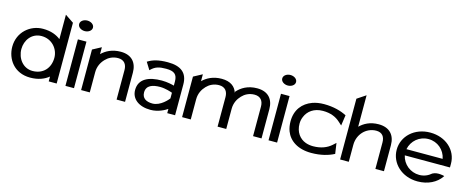

<svg xmlns="http://www.w3.org/2000/svg" viewBox="-36 -1216 4383 1798"><g transform="rotate(15 2155.5 -317.0)"><path d="M30 -226C30 -108 109 11 266 11C346 11 404 -14 444 -47V0H521V-589L438 -645V-408C399 -439 345 -462 266 -462C143 -462 30 -368 30 -226ZM118 -227C118 -311 174 -393 271 -393C373 -393 438 -311 438 -227C438 -128 375 -55 271 -55C179 -55 118 -136 118 -227Z M580 -593C580 -563 612 -542 647 -542C682 -542 714 -563 714 -593C714 -623 682 -644 647 -644C612 -644 580 -623 580 -593ZM606 0H689V-451H606Z M758 0H842V-196C842 -252 866 -296 896 -327C922 -355 963 -379 1016 -379C1075 -379 1102 -341 1102 -286V0H1184V-283C1184 -378 1133 -443 1025 -443C941 -443 882 -410 842 -371V-438L758 -393Z M1246 -132C1246 -45 1320 11 1432 11C1508 11 1570 -25 1593 -41V0H1669V-298C1669 -409 1605 -462 1476 -462C1383 -462 1329 -444 1287 -418L1283 -416L1327 -345L1332 -350C1372 -389 1409 -399 1476 -399C1553 -399 1586 -375 1586 -304V-265C1569 -270 1519 -282 1466 -282C1340 -282 1246 -241 1246 -132ZM1333 -132C1333 -201 1394 -220 1466 -220C1518 -220 1572 -201 1586 -196V-141C1578 -130 1514 -51 1435 -51C1374 -51 1333 -76 1333 -132Z M1737 0H1821V-196C1821 -252 1845 -296 1875 -327C1901 -355 1942 -379 1995 -379C2054 -379 2081 -341 2081 -286V0H2165V-196C2165 -252 2189 -296 2219 -327C2245 -355 2286 -379 2339 -379C2398 -379 2425 -341 2425 -286V0H2507V-283C2507 -378 2456 -443 2348 -443C2256 -443 2196 -404 2156 -360L2155 -359V-347C2137 -405 2089 -443 2004 -443C1920 -443 1861 -410 1821 -371V-438L1737 -393Z M2549 -593C2549 -563 2581 -542 2616 -542C2651 -542 2683 -563 2683 -593C2683 -623 2651 -644 2616 -644C2581 -644 2549 -623 2549 -593ZM2575 0H2658V-451H2575Z M2728 -226C2728 -192 2733 -160 2744 -131C2776 -48 2859 11 2991 11C3085 11 3158 -11 3208 -37L3211 -38L3196 -141L3165 -113C3125 -78 3068 -54 2991 -54C2966 -54 2941 -58 2919 -66C2858 -88 2815 -145 2815 -226C2815 -251 2820 -273 2829 -294C2853 -353 2910 -398 2997 -398C3074 -398 3126 -374 3165 -338L3196 -310L3211 -413L3208 -414C3158 -440 3085 -462 2991 -462C2950 -462 2913 -456 2879 -444C2789 -411 2728 -338 2728 -226Z M3269 0H3353V-164C3353 -220 3375 -265 3405 -296C3431 -323 3474 -348 3527 -348C3586 -348 3611 -311 3611 -256V0H3694V-252C3694 -347 3642 -412 3534 -412C3450 -412 3393 -379 3353 -340V-645L3269 -589Z M3757 -226C3757 -95 3868 11 4021 11C4122 11 4204 -32 4247 -96L4251 -102L4244 -104C4244 -104 4181 -121 4139 -97H4138C4106 -69 4067 -52 4021 -52C3935 -52 3862 -111 3844 -194H4282V-231C4282 -360 4173 -462 4021 -462C3868 -462 3757 -357 3757 -226ZM3844 -254C3861 -338 3932 -399 4021 -399C4108 -399 4179 -338 4195 -254Z"/></g></svg>

Font: Charger Sport
Style: DfBdExt
Weight: 400
Designer: Jasper
Foundry: Cannot Into Space Fonts
Version: Version 1.1